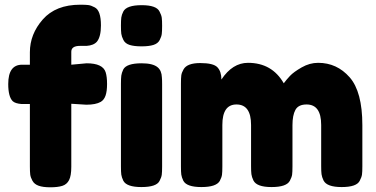

<svg xmlns="http://www.w3.org/2000/svg" viewBox="-20 -795 1600 816"><path d="M348 -526Q417 -526 429 -488Q435 -469 435 -438Q435 -407 428.5 -388.5Q422 -370 408 -362Q387 -350 347 -350L283 -354V-86Q283 -48 273.5 -29.5Q264 -11 244.5 -5Q225 1 194 1Q163 1 144.5 -5.5Q126 -12 118 -26.5Q110 -41 108.5 -53Q107 -65 107 -88V-353H71Q45 -355 34 -365Q15 -384 15 -438Q15 -520 74 -520H107V-573Q107 -650 162 -712.5Q217 -775 321 -775Q344 -775 355.5 -773.5Q367 -772 382 -764Q409 -751 409 -687Q409 -639 392 -618Q378 -602 348 -600Q339 -600 320 -600Q283 -600 283 -575V-520ZM494 -439Q494 -462 495.5 -473.5Q497 -485 504 -500Q518 -526 582 -526Q630 -526 650 -509Q667 -495 668 -466Q669 -456 669 -437V-87Q669 -64 667.5 -52.5Q666 -41 658 -26Q645 0 581 0Q518 0 504 -27Q497 -42 495.5 -53Q494 -64 494 -88ZM504 -746Q518 -773 582 -773Q645 -773 658 -746Q666 -731 667.5 -719.5Q669 -708 669 -685Q669 -662 667.5 -650.5Q666 -639 658.5 -624.5Q651 -610 632 -604Q613 -598 581.5 -598Q550 -598 531 -604Q512 -610 504.5 -625Q497 -640 495.5 -651.5Q494 -663 494 -686Q494 -709 495.5 -720.5Q497 -732 504 -746Z M921 -457Q968 -528 1034 -528Q1136 -528 1186 -441Q1197 -456 1212.5 -472.5Q1228 -489 1262 -508.5Q1296 -528 1332 -528Q1412 -528 1466 -466.5Q1520 -405 1520 -263V-88Q1520 -65 1518.5 -53.5Q1517 -42 1509 -27Q1496 0 1432 0Q1369 0 1355 -28Q1348 -43 1346.5 -54.5Q1345 -66 1345 -89V-264Q1345 -351 1283 -351Q1248 -351 1235.5 -328Q1223 -305 1223 -263V-88Q1223 -64 1221.5 -53Q1220 -42 1212 -27Q1198 0 1134 0Q1071 0 1057 -28Q1050 -43 1048.5 -54.5Q1047 -66 1047 -89V-264Q1047 -351 985 -351Q925 -351 925 -264V-87Q925 -64 923.5 -52.5Q922 -41 914 -26Q899 0 836 0Q773 0 759 -27Q752 -42 750.5 -53Q749 -64 749 -88V-440Q749 -463 750.5 -474.5Q752 -486 760 -500Q775 -527 831 -527Q887 -527 904 -509Q921 -491 921 -457Z"/></svg>

Font: Fredoka One
Style: Regular
Weight: 400
Version: Version 1.001;April 7, 2020;FontCreator 12.0.0.2522 64-bit